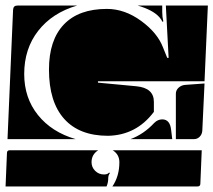

<svg xmlns="http://www.w3.org/2000/svg" viewBox="-27 -510 767 690"><path d="M0 -10 20 -475Q21 -490 35 -490H250Q161 -464 110.5 -399.5Q60 -335 60 -244Q60 -158 109.5 -96.5Q159 -35 245 -10ZM605 -10V-173Q605 -186 615 -195Q625 -204 639 -205L708 -210L700 -40Q699 -27 690.5 -18.5Q682 -10 670 -10ZM442 -10Q490 -28 527 -68Q540 -81 556 -81Q584 -81 588 -43L592 -10ZM149 -260Q149 -366 202.5 -422Q256 -478 357 -478Q421 -478 480 -435Q539 -392 559 -339L574 -302H579L569 -490H720L708 -218H325V-213L463 -200Q526 -194 526 -144V-108Q463 -24 361 -22Q258 -22 203.5 -83Q149 -144 149 -260ZM468 -490H556V-467Q556 -449 560 -433L556 -432Q554 -439 546 -448Q523 -474 468 -490ZM-7 160 -2 40Q-2 30 8 30H326Q302 45 302 73Q302 91 315 104Q328 117 347 117Q360 117 365 110L368 112Q362 120 362 130Q362 146 356 160ZM377 160Q402 123 402 73Q402 45 378 30H698L693 150Q693 160 683 160Z"/></svg>

Font: PrimecolorCV1
Style: Medium
Weight: 500
Designer: gluk
Foundry: gluk
Version: Version 0.672